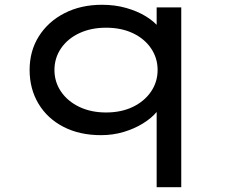

<svg xmlns="http://www.w3.org/2000/svg" viewBox="-20 -556 948 804"><path d="M636 228V-141L656 -135Q656 -111 635 -86Q614 -61 578.5 -39Q543 -17 498 -3.5Q453 10 403 10Q313 10 245.5 -25Q178 -60 141 -122Q104 -184 104 -263Q104 -343 143 -404.5Q182 -466 250.5 -501Q319 -536 407 -536Q462 -536 509 -522.5Q556 -509 591 -487.5Q626 -466 646 -440.5Q666 -415 666 -391L636 -389V-525H739V228ZM424 -85Q488 -85 536.5 -108.5Q585 -132 612.5 -172.5Q640 -213 640 -263Q640 -313 612.5 -353.5Q585 -394 536.5 -417Q488 -440 424 -440Q361 -440 312 -417Q263 -394 235.5 -353.5Q208 -313 208 -263Q208 -213 235.5 -172.5Q263 -132 312 -108.5Q361 -85 424 -85Z"/></svg>

Font: Lexend Tera
Style: Regular
Weight: 400
Designer: Bonnie Shaver-Troup, Thomas Jockin
Foundry: Lexend
Version: Version 1.007